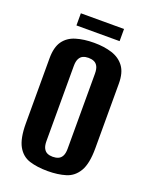

<svg xmlns="http://www.w3.org/2000/svg" viewBox="-136 -777 673 861"><g transform="rotate(20 200.5 -346.0)"><path d="M199 12Q150 12 113 0.5Q76 -11 55.5 -47.5Q35 -84 35 -156V-466Q35 -519 55.5 -548Q76 -577 113.5 -588.5Q151 -600 200 -600Q248 -600 285.5 -588Q323 -576 344.5 -547Q366 -518 366 -466V-157Q366 -84 344.5 -47.5Q323 -11 285.5 0.5Q248 12 199 12ZM199 -56Q214 -56 225.5 -61Q237 -66 243.5 -78.5Q250 -91 250 -113V-471Q250 -493 243.5 -505.5Q237 -518 225.5 -523Q214 -528 199 -528Q184 -528 173 -523Q162 -518 155.5 -505.5Q149 -493 149 -471V-113Q149 -91 155.5 -78.5Q162 -66 173 -61Q184 -56 199 -56ZM98 -646V-704H304V-646Z"/></g></svg>

Font: Alumni Sans
Style: Bold
Weight: 700
Designer: Robert E. Leuschke
Foundry: Robert E. Leuschke
Version: Version 1.018